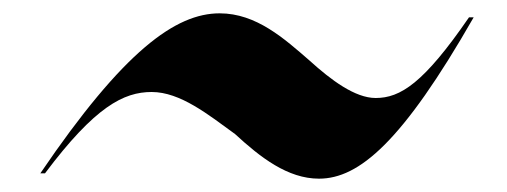

<svg xmlns="http://www.w3.org/2000/svg" viewBox="-20 -462 760 288"><path d="M40.5 -202H47.5C122.5 -302 165.5 -324 207.5 -324C250.5 -324 292.5 -290 332.5 -261C370.5 -226 411.5 -194 458.5 -194C518.5 -194 583.5 -249 690.5 -436H683.5C615.5 -337 580.5 -315 543.5 -315C512.5 -315 476.5 -342 444.5 -371C406.5 -404 364.5 -442 309.5 -442C243.5 -442 165.5 -386 40.5 -202Z"/></svg>

Font: Beautique Display Medium
Style: Bold
Weight: 900
Italic angle: -12°
Designer: Nhat-Quang Ngo
Version: Version 1.100;Glyphs 3.2.3 (3260)